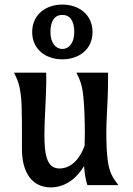

<svg xmlns="http://www.w3.org/2000/svg" viewBox="-20 -812 584 842"><path d="M363.3 0H499C475.6 -31.7 459.5 -52.7 452.1 -111.3C447.8 -146.5 446.3 -187 446.3 -229C446.3 -283.7 450.7 -338.4 452.1 -381.3C454.6 -440.4 453.1 -460.9 454.1 -493.2H314.9C331.1 -460.9 340.8 -440.4 346.2 -381.3C350.1 -338.4 352.1 -283.7 352.1 -229C352.1 -210 351.6 -191.4 351.1 -173.3C334 -124.5 297.9 -73.2 240.7 -73.2C183.6 -73.2 174.8 -137.7 174.8 -219.2C174.8 -277.8 179.2 -335.4 180.7 -381.3C183.1 -440.4 183.6 -460.9 182.6 -493.2H41.5C57.6 -460.9 66.9 -440.4 72.8 -381.3C77.1 -338.4 76.2 -212.9 76.2 -158.2C76.2 -57.1 119.6 9.8 202.6 9.8C269.5 9.8 319.3 -34.2 348.6 -84C351.6 -43.5 356.4 -21 363.3 0ZM201.2 -671.4C201.2 -720.2 219.7 -746.6 253.4 -746.6C287.1 -746.6 305.7 -720.2 305.7 -671.4C305.7 -623 281.7 -597.2 253.4 -597.2C225.1 -597.2 201.2 -623 201.2 -671.4ZM385.7 -671.4C385.7 -749.5 324.2 -792 253.4 -792C182.6 -792 121.1 -749.5 121.1 -671.4C121.1 -593.8 182.6 -551.8 253.4 -551.8C324.2 -551.8 385.7 -593.8 385.7 -671.4Z"/></svg>

Font: Amarante
Style: Regular
Weight: 400
Designer: Karolina Lach
Foundry: Sorkin Type Co.
Version: Version 1.001